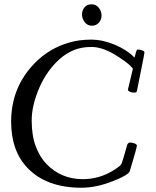

<svg xmlns="http://www.w3.org/2000/svg" viewBox="-20 -859 726 896"><path d="M408.7 -739Q388.4 -739 375.6 -755.2Q362.8 -771.5 362.8 -791.3Q362.8 -811 374.5 -825Q386.2 -838.9 407.2 -838.9Q428.2 -838.9 441 -822.6Q453.9 -806.4 453.9 -786.9Q453.9 -767.3 441.4 -753.2Q429 -739 408.7 -739ZM576.9 -440.9 600.1 -538.1Q591.8 -551.5 562.9 -572.8Q533.9 -594 510.3 -607.4Q453.6 -639.9 406.6 -639.9Q359.6 -639.9 323.7 -624.8Q287.8 -609.6 258.7 -583.7Q229.5 -557.9 204.8 -523.2Q180.2 -488.5 163.6 -449.7Q127.9 -366.9 127.9 -296.8Q127.9 -226.6 146.9 -176Q165.8 -125.5 198.2 -92.3Q266.4 -22.9 366.9 -22.9Q444.1 -22.9 511.7 -65.4Q544.9 -85.9 548.1 -96.9Q554.7 -116 563.5 -147.5Q572.3 -179 573 -180.9Q578.1 -199.2 600.1 -191.9Q618.9 -187.7 618.9 -179.4Q618.9 -171.1 585.9 -61Q580.1 -42.2 506.3 -13.4Q428.5 17.1 360.1 17.1Q198.2 17.1 109.9 -73.7Q32 -153.6 32 -291Q32 -451.9 142.1 -564.5Q210.2 -634 303.5 -660.6Q349.9 -674.1 404.4 -674.1Q459 -674.1 515.7 -650.3Q572.5 -626.5 607.9 -590.1Q608.6 -592.3 610 -597.8Q611.3 -603.3 612.5 -607.9Q613.8 -612.5 615.2 -617.4Q618.4 -627.9 622.1 -627.9Q631.1 -627.9 642.6 -624.3Q654.1 -620.6 654.1 -614Q654.1 -609.6 646 -569.8L633.5 -507.1Q628.9 -483.9 624.4 -461.7Q619.9 -439.5 619.1 -435.5Q618.4 -431.6 617.1 -429.9Q615.7 -428.2 613.5 -427.7Q610.4 -426.8 606 -426.8L603 -427Q593.3 -427 585.1 -431.3Q576.9 -435.5 576.9 -440.9Z"/></svg>

Font: Fanwood Text
Style: Italic
Weight: 400
Italic angle: -9°
Version: Version 1.101